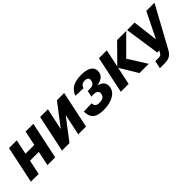

<svg xmlns="http://www.w3.org/2000/svg" viewBox="155 -1512 2626 2626"><g transform="rotate(-45 1468.0 -199.0)"><path d="M9.6 0 122.8 -536.6H272.8L159.6 0ZM329.8 0 443 -536H593L479.8 0ZM89.8 -211.4 113.6 -322.6H499L475.2 -211.4Z M611 0 724.2 -536H874.2L807.2 -219.2L1049 -536H1188.8L1075.6 0H925.6L990.6 -307.6L755.8 0Z M1413.4 12Q1339.8 12 1292.5 -5.3Q1245.2 -22.6 1222.9 -61.7Q1200.6 -100.8 1200.6 -166.6L1355 -170.6Q1355 -135.4 1374.4 -117.3Q1393.8 -99.2 1435.2 -99.2Q1466.6 -99.2 1490.5 -107.8Q1514.4 -116.4 1527.8 -134.6Q1541.2 -152.8 1541.2 -180.8Q1541.2 -208.2 1520.5 -223.6Q1499.8 -239 1463 -238.6L1418.2 -238.2L1437 -327.8L1481.4 -327.4Q1509.8 -327.4 1530 -336.6Q1550.2 -345.8 1561.3 -364.8Q1572.4 -383.8 1572.4 -412.2Q1572.4 -434 1555.9 -445.9Q1539.4 -457.8 1509.6 -457.8Q1473.8 -457.8 1452.7 -441.7Q1431.6 -425.6 1422.4 -394.8L1271.6 -399.8Q1293.8 -469.8 1355.8 -508.9Q1417.8 -548 1532 -548Q1624.6 -548 1677 -515.8Q1729.4 -483.6 1729.4 -426.2Q1729.4 -373.4 1702.2 -343.6Q1675 -313.8 1632.7 -300.3Q1590.4 -286.8 1543.8 -281L1547.8 -294Q1617 -285.8 1654.3 -255Q1691.6 -224.2 1691.6 -173.8Q1691.6 -129 1669.5 -93.9Q1647.4 -58.8 1608.8 -35.6Q1570.2 -12.4 1519.8 -0.2Q1469.4 12 1413.4 12Z M2110.2 0 1948.8 -268H2121.2L2289 0ZM1749 0 1862.2 -536H2013.6L1900.4 0ZM1948.8 -268 2213.4 -536H2390.2L2121.2 -268Z M2355 150 2378.4 38.2H2437.8Q2463 38.2 2477.1 31.8Q2491.2 25.4 2502.4 5.2L2520.4 -26.8H2481.4L2406.4 -536H2550.8L2595.8 -167.2L2778 -536H2935.6L2614.6 52.4Q2594.6 89.4 2571.5 110.7Q2548.4 132 2517.2 141Q2486 150 2441.2 150Z"/></g></svg>

Font: Geist
Style: Italic
Weight: 400
Italic angle: -12°
Designer: Basement.studio, Andrés Briganti, Mateo Zaragoza
Foundry: Basement.studio, Vercel, Andrés Briganti, Guido Ferreyra, Mateo Zaragoza
Version: Version 1.500